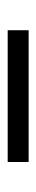

<svg xmlns="http://www.w3.org/2000/svg" viewBox="190 -486 96 517"><g transform="rotate(-90 238.5 -227.0)"><path d="M61.3 -198.4V-254.8H416.1V-198.4Z"/></g></svg>

Font: Playfair 144pt SemiExpanded ExtraBold
Style: Regular
Weight: 800
Width: 6
Designer: Claus Eggers Sørensen
Foundry: Claus Eggers Sørensen
Version: Version 2.203